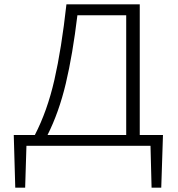

<svg xmlns="http://www.w3.org/2000/svg" viewBox="-20 -678 827 893"><path d="M730 195H685L680 0H103L97 195H51L44 -50H142Q200 -162 233 -306.5Q266 -451 289 -658H630V-50H738ZM567 -50V-607H340Q318 -424 286 -289.5Q254 -155 201 -50Z"/></svg>

Font: Ysabeau Semilight
Style: Regular
Weight: 300
Designer: Christian Thalmann (Catharsis Fonts)
Version: Version 0.003